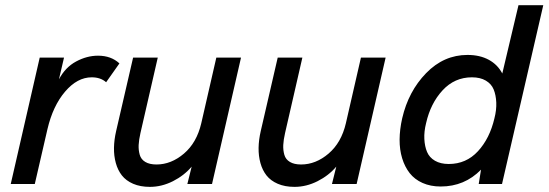

<svg xmlns="http://www.w3.org/2000/svg" viewBox="-20 -710 2117 741"><path d="M21.5 0 133.3 -487.8H227.1L207.5 -403.8Q231.9 -450.2 273.7 -472.7Q315.4 -495.1 358.4 -495.1Q408.7 -495.1 440.9 -465.3L389.6 -392.6Q368.2 -411.6 334 -411.6Q278.3 -411.6 231.2 -356.4Q184.1 -301.3 163.1 -211.4L114.3 0Z M558.6 11.2Q521.5 11.2 493.9 -0.7Q466.3 -12.7 450.4 -33Q434.6 -53.2 427 -80.8Q419.4 -108.4 419.9 -139.4Q420.4 -170.4 428.2 -204.1L493.7 -487.8H588.9L522 -196.3Q516.1 -170.4 515.1 -150.4Q514.2 -130.4 519.3 -112.5Q524.4 -94.7 540.8 -85Q557.1 -75.2 584 -75.2Q640.6 -75.2 689.9 -117.2Q739.3 -159.2 756.8 -234.4L814.9 -487.8H910.2L798.3 0H703.1L719.7 -66.9Q690.9 -32.7 647.5 -10.7Q604 11.2 558.6 11.2Z M1116.7 11.2Q1079.6 11.2 1052 -0.7Q1024.4 -12.7 1008.5 -33Q992.7 -53.2 985.1 -80.8Q977.5 -108.4 978 -139.4Q978.5 -170.4 986.3 -204.1L1051.8 -487.8H1147L1080.1 -196.3Q1074.2 -170.4 1073.2 -150.4Q1072.3 -130.4 1077.4 -112.5Q1082.5 -94.7 1098.9 -85Q1115.2 -75.2 1142.1 -75.2Q1198.7 -75.2 1248 -117.2Q1297.4 -159.2 1314.9 -234.4L1373 -487.8H1468.3L1356.4 0H1261.2L1277.8 -66.9Q1249 -32.7 1205.6 -10.7Q1162.1 11.2 1116.7 11.2Z M1981 -689.9H2076.7L1917.5 0H1827.6L1836.4 -55.2Q1772.9 9.8 1680.7 9.8Q1641.6 9.8 1610.8 -3.9Q1580.1 -17.6 1561 -42Q1542 -66.4 1532 -99.4Q1522 -132.3 1522.2 -171.4Q1522.5 -210.4 1532.2 -253.4Q1556.2 -357.4 1624.5 -427.7Q1692.9 -498 1784.2 -498Q1832 -498 1866.5 -479.2Q1900.9 -460.4 1918.5 -426.3ZM1888.2 -253.4Q1896.5 -285.6 1895.3 -314.5Q1894 -343.3 1885.3 -364.7Q1876.5 -386.2 1855 -398.9Q1833.5 -411.6 1801.3 -411.6Q1734.4 -411.6 1688 -361.3Q1641.6 -311 1624.5 -234.9Q1616.2 -202.1 1617.7 -173.6Q1619.1 -145 1628.2 -123.5Q1637.2 -102.1 1658.7 -89.6Q1680.2 -77.1 1711.9 -77.1Q1779.3 -77.1 1824.7 -126.5Q1870.1 -175.8 1888.2 -253.4Z"/></svg>

Font: HK Grotesk Medium Italic
Style: Regular
Weight: 500
Italic angle: -13°
Designer: Alfredo Marco Pradil and Stefan Peev
Foundry: Hanken Design Co.
Version: Version 1.000;PS 001.000;hotconv 1.0.88;makeotf.lib2.5.64775